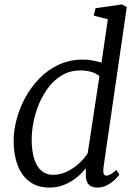

<svg xmlns="http://www.w3.org/2000/svg" viewBox="-20 -837 614 867"><path d="M447 -79Q445 -61 448.5 -52.5Q452 -44 459 -44Q469.5 -44 480.5 -50.5Q491.5 -57 506 -69.5L519 -48Q515 -42 501 -28Q487 -14 466 -2Q445 10 419 10Q394 10 380.2 -4.2Q366.5 -18.5 367.5 -51V-77.5Q351.5 -56.5 327 -36.2Q302.5 -16 271.2 -3Q240 10 203.5 10Q148.5 10 112.5 -17.5Q76.5 -45 59 -92.5Q41.5 -140 41.5 -200.5Q41.5 -246.5 54.8 -297.2Q68 -348 94 -396Q120 -444 158 -483Q196 -522 245.5 -545Q295 -568 355.5 -568Q375 -568 397.2 -564Q419.5 -560 438.5 -554.5L467 -750L403 -766.5L411.5 -800L531 -817L552.5 -805ZM429 -493Q412 -507.5 389 -513.2Q366 -519 343.5 -519Q298.5 -519 263 -499Q227.5 -479 201.2 -445.5Q175 -412 157.5 -371Q140 -330 131.5 -287.2Q123 -244.5 123 -206.5Q123 -157 134 -121.2Q145 -85.5 166.5 -66.5Q188 -47.5 219 -47.5Q254 -47.5 284.8 -63.2Q315.5 -79 339.2 -101.5Q363 -124 376 -145Z"/></svg>

Font: Merriweather Light 18pt Light
Style: Italic
Weight: 300
Italic angle: -7.8°
Version: Version 2.101